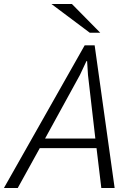

<svg xmlns="http://www.w3.org/2000/svg" viewBox="-46 -937 657 957"><path d="M435.1 -198.7H152.3L42.5 0H-26.4L376 -710.9H425.8L525.4 0H459ZM178.7 -246.6H429.2L392.6 -563L388.2 -632.3H384.8L352.5 -563.5ZM453.6 -773.9H401.4L210.4 -917H312.5Z"/></svg>

Font: Ufes Sans Light
Style: Italic
Weight: 200
Designer: Ricardo Esteves & Thais Bronze
Foundry: ProDesignUfes - Ricardo Esteves, Thais Bronze
Version: Version 2.0